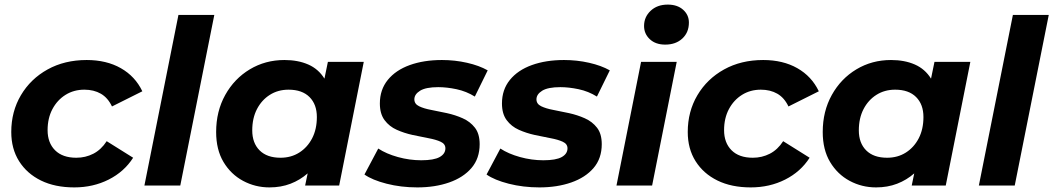

<svg xmlns="http://www.w3.org/2000/svg" viewBox="-20 -807 4581 835"><path d="M303 8Q219 8 158 -22Q97 -52 63 -106Q29 -160 29 -233Q29 -322 71 -393Q113 -464 187 -505Q261 -546 357 -546Q443 -546 505.5 -510.5Q568 -475 599 -410L467 -344Q449 -382 418.5 -399.5Q388 -417 347 -417Q301 -417 265 -394.5Q229 -372 208 -332.5Q187 -293 187 -241Q187 -186 219.5 -153.5Q252 -121 312 -121Q352 -121 386 -138.5Q420 -156 444 -193L559 -121Q520 -60 452.5 -26Q385 8 303 8Z M608 0 756 -742H912L764 0Z M1152 8Q1090 8 1037 -20.5Q984 -49 952 -102.5Q920 -156 920 -233Q920 -323 959.5 -394Q999 -465 1066.5 -505.5Q1134 -546 1217 -546Q1276 -546 1320.5 -526.5Q1365 -507 1391 -465L1406 -538H1562L1455 0H1307L1318 -53Q1285 -24 1243.5 -8Q1202 8 1152 8ZM1200 -121Q1246 -121 1281.5 -143.5Q1317 -166 1337.5 -205.5Q1358 -245 1358 -298Q1358 -353 1326 -385Q1294 -417 1235 -417Q1189 -417 1153.5 -394.5Q1118 -372 1097.5 -332.5Q1077 -293 1077 -240Q1077 -185 1109 -153Q1141 -121 1200 -121Z M1795 8Q1724 8 1661.5 -8Q1599 -24 1565 -48L1625 -161Q1660 -138 1710.5 -124Q1761 -110 1812 -110Q1867 -110 1892 -124Q1917 -138 1917 -162Q1917 -181 1896.5 -190.5Q1876 -200 1843.5 -206Q1811 -212 1774.5 -220Q1738 -228 1705.5 -242.5Q1673 -257 1652.5 -284.5Q1632 -312 1632 -357Q1632 -417 1666.5 -459.5Q1701 -502 1762 -524Q1823 -546 1902 -546Q1958 -546 2011 -534Q2064 -522 2101 -501L2045 -387Q2008 -410 1965.5 -419Q1923 -428 1886 -428Q1832 -428 1807 -412.5Q1782 -397 1782 -375Q1782 -355 1802.5 -345Q1823 -335 1855 -329Q1887 -323 1923.5 -315Q1960 -307 1992.5 -292.5Q2025 -278 2045.5 -251.5Q2066 -225 2066 -180Q2066 -118 2030.5 -76.5Q1995 -35 1933.5 -13.5Q1872 8 1795 8Z M2326 8Q2255 8 2192.5 -8Q2130 -24 2096 -48L2156 -161Q2191 -138 2241.5 -124Q2292 -110 2343 -110Q2398 -110 2423 -124Q2448 -138 2448 -162Q2448 -181 2427.5 -190.5Q2407 -200 2374.5 -206Q2342 -212 2305.5 -220Q2269 -228 2236.5 -242.5Q2204 -257 2183.5 -284.5Q2163 -312 2163 -357Q2163 -417 2197.5 -459.5Q2232 -502 2293 -524Q2354 -546 2433 -546Q2489 -546 2542 -534Q2595 -522 2632 -501L2576 -387Q2539 -410 2496.5 -419Q2454 -428 2417 -428Q2363 -428 2338 -412.5Q2313 -397 2313 -375Q2313 -355 2333.5 -345Q2354 -335 2386 -329Q2418 -323 2454.5 -315Q2491 -307 2523.5 -292.5Q2556 -278 2576.5 -251.5Q2597 -225 2597 -180Q2597 -118 2561.5 -76.5Q2526 -35 2464.5 -13.5Q2403 8 2326 8Z M2661 0 2768 -538H2923L2816 0ZM2873 -613Q2831 -613 2806 -636.5Q2781 -660 2781 -694Q2781 -733 2809.5 -760Q2838 -787 2884 -787Q2926 -787 2951 -764.5Q2976 -742 2976 -709Q2976 -666 2947.5 -639.5Q2919 -613 2873 -613Z M3245 8Q3161 8 3100 -22Q3039 -52 3005 -106Q2971 -160 2971 -233Q2971 -322 3013 -393Q3055 -464 3129 -505Q3203 -546 3299 -546Q3385 -546 3447.5 -510.5Q3510 -475 3541 -410L3409 -344Q3391 -382 3360.5 -399.5Q3330 -417 3289 -417Q3243 -417 3207 -394.5Q3171 -372 3150 -332.5Q3129 -293 3129 -241Q3129 -186 3161.5 -153.5Q3194 -121 3254 -121Q3294 -121 3328 -138.5Q3362 -156 3386 -193L3501 -121Q3462 -60 3394.5 -26Q3327 8 3245 8Z M3790 8Q3728 8 3675 -20.5Q3622 -49 3590 -102.5Q3558 -156 3558 -233Q3558 -323 3597.5 -394Q3637 -465 3704.5 -505.5Q3772 -546 3855 -546Q3914 -546 3958.5 -526.5Q4003 -507 4029 -465L4044 -538H4200L4093 0H3945L3956 -53Q3923 -24 3881.5 -8Q3840 8 3790 8ZM3838 -121Q3884 -121 3919.5 -143.5Q3955 -166 3975.5 -205.5Q3996 -245 3996 -298Q3996 -353 3964 -385Q3932 -417 3873 -417Q3827 -417 3791.5 -394.5Q3756 -372 3735.5 -332.5Q3715 -293 3715 -240Q3715 -185 3747 -153Q3779 -121 3838 -121Z M4237 0 4385 -742H4541L4393 0Z"/></svg>

Font: Montserrat
Style: Bold Italic
Weight: 700
Italic angle: -11.3°
Designer: Julieta Ulanovsky
Foundry: Julieta Ulanovsky
Version: Version 9.000; ttfautohint (v1.8.4.7-5d5b)